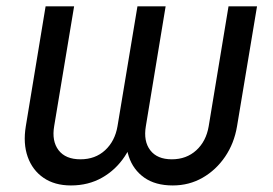

<svg xmlns="http://www.w3.org/2000/svg" viewBox="-20 -562 843 592"><path d="M198.7 9.8Q148.4 9.8 114.3 -13.7Q80.1 -37.1 65.4 -78.4Q50.8 -119.6 59.6 -172.9L120.6 -542.5H208.5L147 -172.9Q139.2 -127 160.6 -98.9Q182.1 -70.8 228 -70.8Q273.9 -70.8 304.2 -98.9Q334.5 -127 342.3 -172.9L403.8 -542.5H490.7L429.7 -172.9Q421.9 -126.5 443.4 -98.6Q464.8 -70.8 509.8 -70.8Q554.7 -70.8 585.2 -98.6Q615.7 -126.5 623.5 -172.9L684.6 -542.5H772.5L710.9 -172.9Q702.1 -120.1 674.1 -78.9Q646 -37.6 604.5 -13.9Q563 9.8 512.7 9.8Q459 9.8 424.8 -14.4Q390.6 -38.6 377 -79.8Q363.3 -121.1 371.6 -172.9H400.4Q392.1 -121.1 364.5 -79.6Q336.9 -38.1 294.7 -14.2Q252.4 9.8 198.7 9.8Z"/></svg>

Font: Inter 16pt
Style: Italic
Weight: 400
Italic angle: -9.3988°
Version: Version 4.001;git-66647c0bb